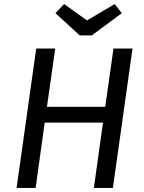

<svg xmlns="http://www.w3.org/2000/svg" viewBox="-20 -929 714 949"><path d="M156 0H62L159 -689H253L212 -401H500L541 -689H635L538 0H444L489 -323H201ZM410 -828 547 -909 582 -864 434 -754H374L254 -864L297 -909Z"/></svg>

Font: Fira Sans Variable
Style: Italic
Weight: 397
Italic angle: -8°
Designer: Carrois Corporate & Edenspiekermann AG
Foundry: Carrois Corporate GbR & Edenspiekermann AG
Version: Version 4.202